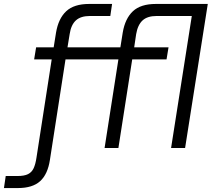

<svg xmlns="http://www.w3.org/2000/svg" viewBox="-133 -750 1074 973"><path d="M-113 203 -104 142H-45Q-10 142 9 132.5Q28 123 37.5 102.5Q47 82 52 48L129 -449H40L50 -510H139L151 -585Q163 -656 202.5 -693Q242 -730 319 -730H435L426 -669H323Q276 -669 251.5 -646.5Q227 -624 220 -577L209 -510H477L489 -585Q501 -656 540.5 -693Q580 -730 657 -730H920L805 0H734L839 -669H661Q614 -669 589.5 -646.5Q565 -624 557 -577L547 -510H721L711 -449H537L467 0H397L467 -449H199L120 60Q109 133 70.5 168Q32 203 -42 203Z"/></svg>

Font: MuseoModerno Light
Style: Italic
Weight: 300
Italic angle: -9°
Designer: Pablo Cosgaya, Héctor Gatti, Marcela Romero, and the Authors of The MuseoModerno Project.
Foundry: Omnibus-Type Team
Version: Version 1.003